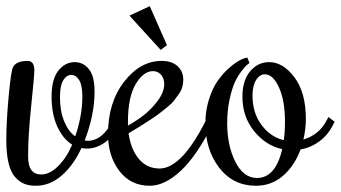

<svg xmlns="http://www.w3.org/2000/svg" viewBox="-28 -595 1092 615"><path d="M82 -370.1Q82 -352.1 72 -256.6Q62 -161.1 62 -96.2Q62 -63.5 72.8 -49.8Q83.5 -36.1 104 -36.1Q131.3 -36.1 158.4 -63Q185.5 -89.8 203.1 -131.8Q173.8 -149.9 155.5 -189.7Q137.2 -229.5 137.2 -286.1Q137.2 -341.3 158.9 -368.7Q180.7 -396 210.9 -396Q238.8 -396 256.8 -373.5Q274.9 -351.1 274.9 -301.8Q274.9 -227.1 243.2 -145Q244.6 -145 248 -144.5Q251.5 -144 252.9 -144Q300.8 -144 334 -210L338.9 -220.2L358.9 -205.1L354 -194.8Q335 -157.7 307.6 -138.4Q280.3 -119.1 250 -119.1Q238.8 -119.1 232.9 -121.1Q209 -67.9 170.9 -33.9Q132.8 0 86.9 0Q65.4 0 49.6 -6.3Q33.7 -12.7 20 -28.3Q6.3 -43.9 -0.7 -73.2Q-7.8 -102.5 -7.8 -145Q-7.8 -205.1 -0.2 -287.1Q7.3 -369.1 14.2 -380.9Q24.9 -399.9 60.1 -399.9Q82 -399.9 82 -370.1ZM164.1 -284.2Q164.1 -239.3 177.5 -206.5Q190.9 -173.8 212.9 -158.2Q235.8 -224.6 235.8 -285.2Q235.8 -321.8 225.6 -338.4Q215.3 -355 200.2 -355Q185.1 -355 174.6 -337.9Q164.1 -320.8 164.1 -284.2Z M482.9 -55.2Q554.2 -55.2 631.8 -210L636.7 -220.2L656.7 -205.1L651.9 -194.8Q601.6 -94.7 550.5 -47.4Q499.5 0 451.7 0Q390.1 0 354 -47.9Q317.9 -95.7 317.9 -165Q317.9 -266.6 369.6 -333.3Q421.4 -399.9 489.7 -399.9Q522.5 -399.9 540.8 -383.1Q559.1 -366.2 559.1 -339.8Q559.1 -327.6 555.9 -316.2Q552.7 -304.7 544.2 -292.7Q535.6 -280.8 528.8 -272Q522 -263.2 505.9 -250.2Q489.7 -237.3 481 -230.5Q472.2 -223.6 450 -209.2Q427.7 -194.8 418.7 -189.2Q409.7 -183.6 383.8 -168Q391.1 -116.2 417 -85.7Q442.9 -55.2 482.9 -55.2ZM498 -325.2Q498 -344.2 487.8 -355.7Q477.5 -367.2 461.9 -367.2Q431.6 -367.2 406.7 -325.7Q381.8 -284.2 381.8 -204.1V-192.9Q407.2 -206.5 432.1 -225.8Q457 -245.1 477.5 -272.7Q498 -300.3 498 -325.2ZM506.8 -450.2 486.8 -435.1 386.7 -544.9 451.7 -575.2Z M1023.9 -220.2 1043.9 -205.1 1038.6 -194.8Q1022.5 -162.6 995.1 -142.3Q967.8 -122.1 934.6 -116.2Q915.5 -64 878.7 -32Q841.8 0 792 0Q718.8 0 674.3 -57.6Q629.9 -115.2 629.9 -200.2Q629.9 -240.7 641.4 -276.9Q652.8 -313 669.7 -336.7Q686.5 -360.4 706.1 -377.4Q725.6 -394.5 740.7 -402.3Q755.9 -410.2 764.6 -410.2L771 -393.1Q768.1 -391.1 763.2 -387.2Q758.3 -383.3 746.1 -367.7Q733.9 -352.1 724.6 -332.3Q715.3 -312.5 707.5 -277.1Q699.7 -241.7 699.7 -200.2Q699.7 -128.9 725.8 -76.9Q752 -24.9 794.9 -24.9Q854.5 -24.9 876 -117.2Q823.2 -128.9 785.9 -175Q748.5 -221.2 748.5 -285.2Q748.5 -337.4 773.2 -366.7Q797.9 -396 834 -396Q878.9 -396 915.3 -347.2Q951.7 -298.3 951.7 -213.9Q951.7 -181.6 943.8 -147.9Q995.1 -163.6 1018.6 -210ZM780.8 -289.1Q780.8 -233.4 809.6 -194.8Q838.4 -156.2 880.9 -146Q884.8 -169.9 884.8 -205.1Q884.8 -272.5 865.7 -314.7Q846.7 -356.9 820.8 -356.9Q803.7 -356.9 792.2 -338.6Q780.8 -320.3 780.8 -289.1Z"/></svg>

Font: Rochester
Style: Regular
Weight: 400
Designer: Gillian Fisher
Foundry: Font Diner, Inc DBA Sideshow
Version: Version 1.005